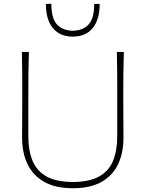

<svg xmlns="http://www.w3.org/2000/svg" viewBox="-20 -988 772 1017"><path d="M366 9Q273.5 9 214 -24.8Q154.5 -58.5 125.8 -118.8Q97 -179 97 -258Q97 -291 97.5 -350.5Q98 -410 98 -475Q98 -540.5 97.8 -596.5Q97.5 -652.5 96 -713H133Q131 -652.5 130.5 -596.5Q130 -540.5 130 -475V-267Q130 -190.5 152.5 -136.2Q175 -82 226.8 -53.2Q278.5 -24.5 366 -24Q453.5 -24.5 505 -53.2Q556.5 -82 578.8 -136.2Q601 -190.5 601 -268V-475Q601 -540.5 600.8 -596.5Q600.5 -652.5 599 -713H636Q634 -652.5 633.5 -596.5Q633 -540.5 633 -475Q633 -410 633.5 -350.5Q634 -291 634 -258Q634 -179 605.8 -118.8Q577.5 -58.5 518.2 -24.8Q459 9 366 9ZM365 -794Q297.5 -794 260.2 -839.2Q223 -884.5 223 -967L252 -968Q252 -891 281.5 -858.8Q311 -826.5 365 -825Q420 -826.5 449.5 -858.5Q479 -890.5 479 -967H508Q508 -884.5 471 -839.2Q434 -794 365 -794Z"/></svg>

Font: Commissioner Flair Thin
Style: Regular
Weight: 100
Designer: Kostas Bartsokas
Foundry: Kostas Bartsokas
Version: Version 1.000; ttfautohint (v1.8.3)